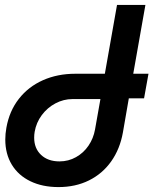

<svg xmlns="http://www.w3.org/2000/svg" viewBox="-20 -745 640 781"><path d="M1.5 -177.5Q1.5 -201 6 -225.5Q18 -293.5 56.8 -343Q95.5 -392.5 154.8 -418.8Q214 -445 286 -445H406.5L456 -725H571.5L522 -445H584L566 -345H504L480 -206.5Q468 -139 432.5 -88.8Q397 -38.5 342 -11.2Q287 16 218 16Q152.5 16 103.5 -7.8Q54.5 -31.5 28 -75.2Q1.5 -119 1.5 -177.5ZM119 -185Q119 -141.5 147 -115Q175 -88.5 222 -88.5Q258.5 -88.5 289.2 -105.8Q320 -123 340 -152.5Q360 -182 366.5 -218L388.5 -342H275Q238.5 -342 205.5 -324.5Q172.5 -307 150 -276.8Q127.5 -246.5 121 -209Q119 -197.5 119 -185Z"/></svg>

Font: JuliaMono SemiBoldItalic
Style: Regular
Weight: 600
Italic angle: -9°
Monospace: yes
Designer: cormullion
Foundry: corm
Version: Version 0.049; ttfautohint (v1.8.4)